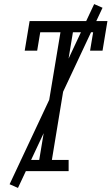

<svg xmlns="http://www.w3.org/2000/svg" viewBox="-20 -838 546 940"><path d="M82 0V-55H172L276 -680H177L162 -590H101L125 -735H506L482 -590H421L436 -680H337L234 -55H316V0ZM68 82 27 64 441 -818 482 -800Z"/></svg>

Font: Iosevka Curly Slab LtObl
Style: Regular
Weight: 300
Italic angle: -9°
Monospace: yes
Designer: Belleve Invis
Foundry: Belleve Invis
Version: Version 11.0.0; ttfautohint (v1.8.3)